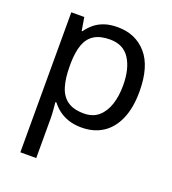

<svg xmlns="http://www.w3.org/2000/svg" viewBox="-142 -653 898 1000"><g transform="rotate(20 307.5 -153.0)"><path d="M340 -546Q439 -546 499.5 -477Q560 -408 560 -269Q560 -178 532.5 -115.5Q505 -53 455.5 -21.5Q406 10 339 10Q298 10 266 -1Q234 -12 211.5 -29.5Q189 -47 173 -68H167Q169 -51 171 -25Q173 1 173 20V240H85V-536H157L169 -463H173Q189 -486 211.5 -505Q234 -524 265.5 -535Q297 -546 340 -546ZM324 -472Q270 -472 237 -451.5Q204 -431 189 -390Q174 -349 173 -286V-269Q173 -203 187 -157Q201 -111 234.5 -87Q268 -63 326 -63Q375 -63 406.5 -90Q438 -117 453.5 -163.5Q469 -210 469 -270Q469 -362 433.5 -417Q398 -472 324 -472Z"/></g></svg>

Font: ugurmukhi25
Style: Book
Weight: 400
Designer: Jelle Bosma - Monotype Design Team
Foundry: Monotype Imaging Inc.
Version: Version 2.003